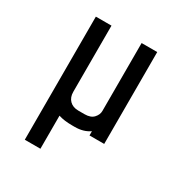

<svg xmlns="http://www.w3.org/2000/svg" viewBox="-159 -617 857 905"><g transform="rotate(30 270.0 -165.0)"><path d="M188 -500V-140Q188 -110 205.5 -92.5Q223 -75 253 -75H287Q320 -75 336 -92.5Q352 -110 352 -130V-500H437V0H357V-23Q324 0 277 0H263Q218 0 188 -10V170H103V-500Z"/></g></svg>

Font: Share Tech Mono
Style: Regular
Weight: 400
Designer: Ralph Oliver du Carrois
Foundry: Ralph Oliver du Carrois
Version: Version 1.003